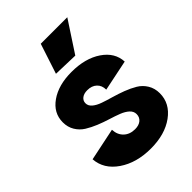

<svg xmlns="http://www.w3.org/2000/svg" viewBox="-212 -805 912 912"><g transform="rotate(-45 244.0 -349.0)"><path d="M252 12.2Q155.8 12.2 90.3 -32.7Q24.9 -77.6 20 -147.9L184.1 -182.1Q185.5 -147.5 207.3 -126.7Q229 -106 264.2 -106Q289.6 -106 304.7 -118.4Q319.8 -130.9 319.8 -151.9Q319.8 -170.4 304.7 -184.3Q289.6 -198.2 265.1 -207.8Q240.7 -217.3 211.2 -226.3Q181.6 -235.4 152.3 -247.3Q123 -259.3 98.6 -274.4Q74.2 -289.6 59.1 -314.5Q43.9 -339.4 43.9 -372.1Q43.9 -434.6 99.4 -473.4Q154.8 -512.2 242.2 -512.2Q334.5 -512.2 393.8 -471.9Q453.1 -431.6 456.1 -368.2L299.8 -335.9Q299.8 -364.3 282 -381.1Q264.2 -397.9 233.9 -397.9Q211.4 -397.9 197.8 -387.5Q184.1 -377 184.1 -359.9Q184.1 -342.3 199.7 -329.1Q215.3 -315.9 240.5 -307.1Q265.6 -298.3 295.7 -289.8Q325.7 -281.2 356 -269.8Q386.2 -258.3 411.4 -243.4Q436.5 -228.5 452.1 -202.9Q467.8 -177.2 467.8 -144Q467.8 -75.7 407.2 -31.7Q346.7 12.2 252 12.2ZM184.1 -558.1 233.9 -710H412.1L310.1 -554.2Z"/></g></svg>

Font: Apfel Grotezk
Style: Bold
Weight: 700
Designer: Luigi Gorlero
Foundry: Collletttivo
Version: Version 2.000;FEAKit 1.0